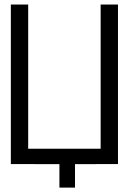

<svg xmlns="http://www.w3.org/2000/svg" viewBox="-20 -731 574 855"><path d="M314 0 505.4 -0.5V-710.9H428.2V-68.8H105.5V-710.9H28.3V-0.5L244.6 0V104.5H314Z"/></svg>

Font: Tuffy
Style: Regular
Weight: 500
Designer: Thatcher Ulrich, Karoly Barta and Michael Everson
Version: Version 001.270